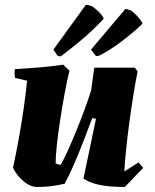

<svg xmlns="http://www.w3.org/2000/svg" viewBox="-20 -734 617 766"><path d="M128 12Q107 12 87.5 -1Q68 -14 53 -32Q38 -50 32 -65Q44 -120 55 -181Q66 -242 74.5 -301.5Q83 -361 88 -412L40 -423Q37 -440 39 -458Q86 -461 136.5 -465Q187 -469 232 -476L257 -452Q248 -415 238.5 -364Q229 -313 220.5 -258.5Q212 -204 207 -157.5Q202 -111 202 -82Q211 -78 222 -76Q233 -95 249.5 -131Q266 -167 284 -211Q302 -255 318 -298.5Q334 -342 344 -375L356 -464H518L529 -449Q521 -410 512.5 -357.5Q504 -305 496.5 -249Q489 -193 483.5 -141Q478 -89 476 -50L533 -86L551 -64L478 12Q454 12 424 10Q394 8 364 0.5Q334 -7 313 -22L363 -260L348 -263Q333 -223 314 -173.5Q295 -124 275 -78Q255 -32 238 -1Q207 6 182 9Q157 12 128 12ZM222 -509Q215 -510 210 -511L193 -536L322 -714Q332 -716 349 -708Q364 -697 375 -686Q386 -675 394 -661Q391 -654 347 -612Q303 -570 222 -509ZM363 -510 343 -536 480 -698Q484 -699 490.5 -696.5Q497 -694 504 -691Q533 -669 549 -641Q546 -636 521 -614Q496 -592 458 -563.5Q420 -535 376 -512Z"/></svg>

Font: Labrada ExtraBold
Style: Italic
Weight: 800
Italic angle: -7°
Designer: Mercedes Jáuregui
Foundry: Omnibus-Type Team
Version: Version 1.000; ttfautohint (v1.8.4.7-5d5b)